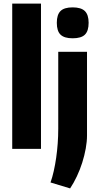

<svg xmlns="http://www.w3.org/2000/svg" viewBox="-20 -828 551 1068"><path d="M384 -615Q338 -615 317 -635Q296 -655 296 -701Q296 -746 316.5 -766.5Q337 -787 384 -787Q431 -787 452 -766.5Q473 -746 473 -701Q473 -656 452.5 -635.5Q432 -615 384 -615ZM261 187Q271 159 279 123.5Q287 88 292.5 49.5Q298 11 301 -30Q304 -71 304 -112V-540H464V-74Q464 -41 457 -2Q450 37 437.5 76.5Q425 116 407.5 153Q390 190 370 220ZM48 -808H208V0H48Z"/></svg>

Font: Encode Sans Compressed
Style: ExtraBold
Weight: 800
Designer: Pablo Impallari, Andres Torresi
Foundry: Pablo Impallari, Andres Torresi
Version: Version 1.000; ttfautohint (v1.00) -l 8 -r 50 -G 200 -x 14 -